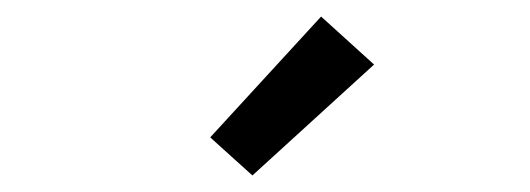

<svg xmlns="http://www.w3.org/2000/svg" viewBox="-20 -789 640 232"><path d="M285 -577 234 -623 368 -769 432 -711Z"/></svg>

Font: Iosevka Custom Extended
Style: Regular
Weight: 400
Width: 7
Monospace: yes
Designer: Belleve Invis
Foundry: Belleve Invis
Version: Version 11.2.4; ttfautohint (v1.8.4)